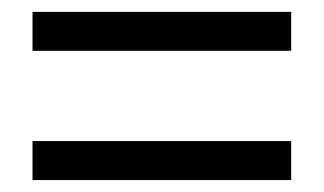

<svg xmlns="http://www.w3.org/2000/svg" viewBox="-20 -490 540 320"><path d="M34.2 -405.3V-470.2H465.3V-405.3ZM34.2 -189.9V-254.9H465.3V-189.9Z"/></svg>

Font: Varta Medium
Style: Regular
Weight: 500
Designer: Joana Correia, Viktoriya Grabowska, Eben Sorkin
Foundry: Sorkin Type Co.
Version: Version 1.004